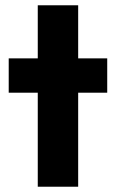

<svg xmlns="http://www.w3.org/2000/svg" viewBox="-20 -707 439 727"><path d="M123 0V-687H276V0ZM13 -356V-486H386V-356Z"/></svg>

Font: Outfit Thin
Style: Bold
Weight: 700
Version: Version 1.100;gftools[0.9.27]